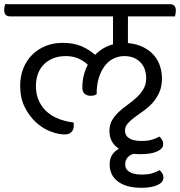

<svg xmlns="http://www.w3.org/2000/svg" viewBox="-48 -630 857 914"><path d="M561 -552V-425Q604 -421 635 -405Q666 -389 685.5 -366Q705 -343 714 -314.5Q723 -286 723 -257Q723 -218 710 -189.5Q697 -161 677.5 -139.5Q658 -118 635 -102Q612 -86 592.5 -71.5Q573 -57 560 -42Q547 -27 547 -8Q547 16 567.5 28.5Q588 41 625 41Q657 41 677 34.5Q697 28 711 20Q719 28 724 36.5Q729 45 729 56Q729 77 701 90.5Q673 104 619 104Q611 104 603.5 103.5Q596 103 588 102Q567 109 557.5 122Q548 135 548 152Q548 176 568.5 188.5Q589 201 626 201Q658 201 678 194.5Q698 188 712 180Q720 188 725 196Q730 204 730 215Q730 238 701.5 251Q673 264 626 264Q554 264 514 234.5Q474 205 474 153Q474 125 486 107Q498 89 518 78Q473 49 473 -7Q473 -37 486 -58.5Q499 -80 518.5 -98Q538 -116 560.5 -132Q583 -148 602.5 -166Q622 -184 635 -206.5Q648 -229 648 -259Q648 -277 642.5 -295.5Q637 -314 624.5 -329Q612 -344 592 -353.5Q572 -363 543 -363Q520 -363 496.5 -353Q473 -343 454.5 -321Q436 -299 424 -264.5Q412 -230 412 -181Q401 -174 382 -174Q367 -174 355.5 -183Q344 -192 344 -213Q344 -245 351 -272Q358 -299 370 -322Q351 -340 325 -351.5Q299 -363 266 -363Q230 -363 203 -351.5Q176 -340 158 -320.5Q140 -301 131.5 -275Q123 -249 123 -221Q123 -179 138 -148Q153 -117 177.5 -96Q202 -75 234.5 -63Q267 -51 302 -47Q303 -42 303 -39Q303 -36 303 -31Q303 -12 291.5 -1Q280 10 260 10Q230 10 193 -4Q156 -18 124 -47Q92 -76 70 -119.5Q48 -163 48 -222Q48 -267 63 -304.5Q78 -342 105 -369Q132 -396 169 -411Q206 -426 250 -426Q300 -426 337 -411Q374 -396 405 -369Q441 -406 490 -419V-552H0Q-28 -552 -28 -582Q-28 -588 -27 -595Q-26 -602 -24 -610H761Q789 -610 789 -580Q789 -574 788 -567Q787 -560 785 -552Z"/></svg>

Font: Baloo 2
Style: Regular
Weight: 400
Designer: Sarang Kulkarni and Ek Type
Foundry: Ek Type
Version: Version 1.640;hotconv 1.0.111;makeotfexe 2.5.65597; ttfautoh